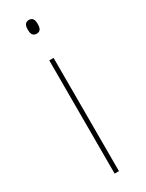

<svg xmlns="http://www.w3.org/2000/svg" viewBox="-178 -684 541 713"><g transform="rotate(-30 92.0 -327.0)"><path d="M83 0V-485.5H101.5V0ZM92.5 -594.5Q82 -594.5 76.5 -601.2Q71 -608 71 -622V-626.5Q71 -640 76.5 -646.8Q82 -653.5 92.5 -653.5Q103 -653.5 108.2 -646.8Q113.5 -640 113.5 -626.5V-622Q113.5 -608 108.2 -601.2Q103 -594.5 92.5 -594.5Z"/></g></svg>

Font: Anek Bangla Thin
Style: Regular
Weight: 250
Designer: Sulekha Rajkumar (Bangla), Yesha Goshar (Latin)
Foundry: Ek Type
Version: Version 1.003